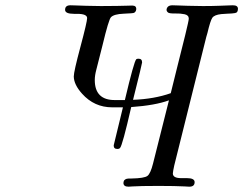

<svg xmlns="http://www.w3.org/2000/svg" viewBox="-20 -703 916 723"><path d="M225.1 -666Q225.1 -683.1 245.1 -683.1Q248 -683.1 262.9 -682.6Q277.8 -682.1 304 -681.2Q330.1 -680.2 359.9 -680.2Q394 -680.2 420.4 -680.7Q446.8 -681.2 460.9 -681.6Q475.1 -682.1 478 -682.1Q485.8 -682.1 490.2 -678.2Q494.1 -673.3 492.7 -665.8Q491.2 -658.2 484.9 -654.8Q481.9 -652.8 445.6 -651.4Q409.2 -649.9 397.9 -638.2Q389.2 -629.4 366.2 -533.2Q353 -479 342.8 -440.9Q336.9 -418.9 336.9 -401.9Q336.9 -325.7 413.1 -326.2H450.2Q484.4 -471.2 493.2 -480Q495.1 -481.9 502 -481.9Q515.1 -481.9 515.1 -467.8Q515.1 -462.9 481 -327.1Q561 -330.1 623 -352.1Q628.9 -377.9 646.5 -447Q664.1 -516.1 677.5 -571Q690.9 -626 690.9 -632.8Q690.9 -646 675 -649.4Q659.2 -652.8 638.7 -652.3Q618.2 -651.9 612.8 -655.8Q603 -663.6 609.9 -674.8Q614.7 -682.6 627.9 -683.1Q630.9 -683.1 646 -682.6Q661.1 -682.1 687 -681.2Q712.9 -680.2 744.1 -680.2Q778.3 -680.2 803.7 -681.2Q829.1 -682.1 841.6 -682.6Q854 -683.1 856.9 -683.1Q876 -683.1 876 -669.9Q876 -663.1 873.5 -658.9Q871.1 -654.8 865 -653.8Q858.9 -652.8 853 -652.3Q847.2 -651.9 835.2 -651.4Q823.2 -650.9 813 -649.9Q787.1 -647 779.5 -636Q772 -625 761.2 -579.1Q758.3 -569.3 756.8 -564L636.2 -80.1Q631.3 -58.1 630.9 -49.8Q630.9 -31.7 664.1 -32.2H684.1Q712.9 -32.2 712.9 -17.1Q712.9 0 692.9 0Q689.9 0 675 -1Q660.2 -2 634 -2.4Q607.9 -2.9 577.1 -2.9Q542 -2.9 517.1 -2.4Q492.2 -2 479.5 -1Q466.8 0 463.9 0Q444.8 0 444.8 -14.2Q444.8 -17.1 445.8 -20Q446.8 -22.9 448 -24.4Q449.2 -25.9 451.7 -27.3Q454.1 -28.8 455.6 -29.3Q457 -29.8 460.9 -30.3Q464.8 -30.8 465.3 -30.8Q465.8 -30.8 470.2 -30.8H475.1Q523.9 -31.7 535.4 -40.8Q546.9 -49.8 556.2 -86.9L616.2 -325.2Q564.5 -306.2 474.1 -299.8Q440.9 -154.8 432.1 -146Q429.2 -142.1 421.9 -142.1Q407.7 -142.1 408.2 -155.8Q408.2 -156.7 442.9 -298.8H402.8Q335 -298.8 289.1 -350.1Q258.3 -384.3 257.8 -415Q257.8 -433.1 283 -527.1Q308.1 -621.1 308.1 -634.8Q308.1 -650.9 270 -650.9H258.8Q225.1 -650.9 225.1 -666Z"/></svg>

Font: CMU Classical Serif
Style: Italic
Weight: 500
Italic angle: -14.04°
Version: Version 0.7.0